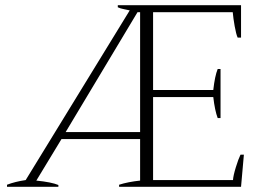

<svg xmlns="http://www.w3.org/2000/svg" viewBox="-20 -720 1014 740"><path d="M7 -8Q38 -20 79 -26L480 -680Q473 -682 458.5 -684.5Q444 -687 434 -692V-700H909V-575H896Q890 -588 884.5 -619Q879 -650 877 -673H570V-373H802Q808 -427 819 -454H830V-265H819Q808 -294 802 -346H570V-26H878Q879 -43 889 -75.5Q899 -108 907 -124H920L909 0H439V-8Q473 -19 520 -24V-184H217L120 -24Q179 -18 205 -7V0H7ZM520 -211V-673H510L233 -211Z"/></svg>

Font: Trirong ExtraLight
Style: Regular
Weight: 275
Designer: Katatrad Team
Foundry: CadsonDemak
Version: Version 1.001